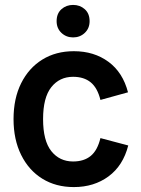

<svg xmlns="http://www.w3.org/2000/svg" viewBox="-20 -749 572 780"><path d="M280 11Q207 11 152 -23Q97 -57 66 -119.5Q35 -182 35 -265Q35 -349 66 -411Q97 -473 152 -507Q207 -541 280 -541Q362 -541 420.5 -498Q479 -455 500 -374L388 -343Q376 -392 348.5 -414.5Q321 -437 277 -437Q222 -437 188.5 -395Q155 -353 155 -265Q155 -177 188.5 -135Q222 -93 277 -93Q321 -93 348.5 -115.5Q376 -138 388 -188L501 -158Q480 -76 421 -32.5Q362 11 280 11ZM277 -597Q249 -597 229.5 -615.5Q210 -634 210 -663Q210 -694 229.5 -711.5Q249 -729 277 -729Q305 -729 324.5 -711.5Q344 -694 344 -663Q344 -634 324.5 -615.5Q305 -597 277 -597Z"/></svg>

Font: Radio Canada Big Medium
Style: Regular
Weight: 500
Designer: Étienne Aubert Bonn
Foundry: Coppers and Brasses
Version: Version 1.001